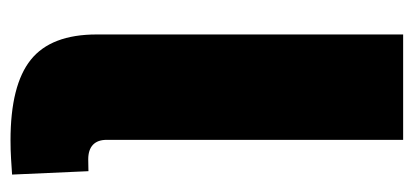

<svg xmlns="http://www.w3.org/2000/svg" viewBox="-226 -542 768 356"><g transform="rotate(90 158.0 -364.0)"><path d="M240.2 0.5Q137.7 0.5 90.8 -37.1Q43.9 -74.7 43.9 -159.2V-727.5H239.3V-177.7Q239.3 -161.1 248.5 -152.3Q257.8 -143.6 275.4 -143.6Q281.7 -143.6 287.4 -143.8Q293 -144 297.4 -144L303.7 -2.4Q290 -1.5 274.2 -0.5Q258.3 0.5 240.2 0.5Z"/></g></svg>

Font: Inter 28pt Black
Style: Regular
Weight: 900
Designer: Rasmus Andersson
Foundry: rsms
Version: Version 4.001;git-66647c0bb